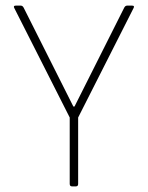

<svg xmlns="http://www.w3.org/2000/svg" viewBox="-20 -663 526 683"><path d="M250 0H236Q228 0 228 -9V-245L31 -634Q26 -643 36 -643H54Q61 -643 65 -634L241 -284H245L421 -634Q425 -643 432 -643H450Q460 -643 455 -634L258 -245V-9Q258 0 250 0Z"/></svg>

Font: Rajdhani Light
Style: Regular
Weight: 300
Designer: Satya Rajpurohit, Jyotish Sonowal
Foundry: Indian Type Foundry
Version: Version 1.201;PS 1.0;hotconv 1.0.78;makeotf.lib2.5.61930; tt